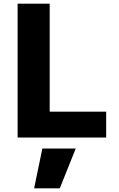

<svg xmlns="http://www.w3.org/2000/svg" viewBox="-20 -750 650 1047"><path d="M251 -730V-141H559V0H76V-730ZM166 277 211 60H393L306 277Z"/></svg>

Font: M PLUS 1p ExtraBold
Style: Regular
Weight: 800
Version: Version 1.062